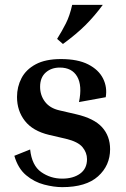

<svg xmlns="http://www.w3.org/2000/svg" viewBox="-20 -760 520 790"><path d="M251 -189 182 -205Q115 -221 82.5 -262.5Q50 -304 50 -361Q50 -403 68.5 -438.5Q87 -474 127 -495.5Q167 -517 231 -517Q300 -517 343 -495Q386 -473 404 -437Q422 -401 415 -360L305 -340Q319 -408 297.5 -445Q276 -482 226 -482Q191 -482 168 -461.5Q145 -441 145 -403Q145 -368 165 -341.5Q185 -315 224 -306L293 -290Q367 -273 400 -236.5Q433 -200 433 -146Q433 -79 383.5 -34.5Q334 10 236 10Q202 10 161.5 -0.5Q121 -11 87.5 -39Q54 -67 39 -119L104 -145Q111 -79 149.5 -52Q188 -25 236 -25Q281 -25 309.5 -45.5Q338 -66 338 -105Q338 -132 319.5 -154.5Q301 -177 251 -189ZM239 -579 215 -600Q235 -632 251 -663.5Q267 -695 277 -740H403Q369 -694 332 -657Q295 -620 239 -579Z"/></svg>

Font: Inria Serif
Style: Bold
Weight: 700
Designer: Black Foundry Team
Foundry: Black Foundry
Version: Version 1.000; ttfautohint (v1.8.3)